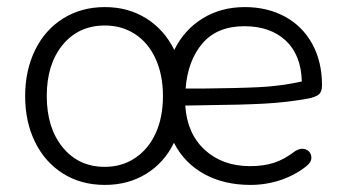

<svg xmlns="http://www.w3.org/2000/svg" viewBox="-20 -514 975 542"><path d="M51 -243Q51 -315 79 -372.5Q107 -430 158.5 -462Q210 -494 276 -494Q342 -494 393 -462Q444 -430 472 -373Q500 -430 552 -462Q604 -494 671 -494Q735 -494 784.5 -467Q834 -440 861.5 -390Q889 -340 889 -273Q889 -255 880 -247.5Q871 -240 851 -236Q791 -225 727 -221.5Q663 -218 559 -217L503 -216Q508 -137 558 -91Q608 -45 686 -45Q724 -45 753.5 -54.5Q783 -64 814 -88Q825 -94 833 -94Q844 -94 851.5 -87Q859 -80 859 -69Q859 -56 845 -45Q814 -20 773 -6Q732 8 687 8Q612 8 556 -23Q500 -54 471 -111Q444 -55 393 -23.5Q342 8 276 8Q209 8 158 -24Q107 -56 79 -113Q51 -170 51 -243ZM440 -243Q440 -302 419.5 -347.5Q399 -393 361.5 -417.5Q324 -442 276 -442Q202 -442 157 -387.5Q112 -333 112 -243Q112 -153 157 -98Q202 -43 276 -43Q324 -43 361.5 -68Q399 -93 419.5 -138Q440 -183 440 -243ZM550 -264Q652 -265 712.5 -268Q773 -271 832 -284Q830 -359 786.5 -399.5Q743 -440 670 -440Q593 -440 551.5 -391.5Q510 -343 504 -264Z"/></svg>

Font: SN Pro Light
Style: Regular
Weight: 300
Designer: Tobias Whetton
Foundry: Supernotes
Version: Version 1.002